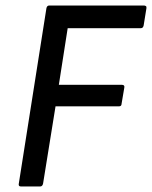

<svg xmlns="http://www.w3.org/2000/svg" viewBox="-20 -675 550 695"><path d="M56 0Q46 0 48 -10L148 -645Q150 -655 158 -655H501Q505 -655 508 -653Q511 -651 510 -645L500 -583Q498 -573 490 -573H225L193 -368H421Q432 -368 430 -358L420 -299Q420 -290 410 -290H181L136 -11Q134 0 125 0Z"/></svg>

Font: Sofia Sans Semi Condensed Medium
Style: Italic
Weight: 500
Italic angle: -9°
Version: Version 4.100